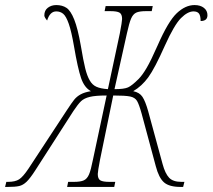

<svg xmlns="http://www.w3.org/2000/svg" viewBox="-89 -738 839 758"><path d="M-64 -20H-58Q-29 -20 -13.5 -30Q2 -40 24 -73L175 -303Q194 -332 204 -344.5Q214 -357 229.5 -365.5Q245 -374 270 -378Q244 -392 231 -430Q218 -468 203 -556Q193 -614 182.5 -644Q172 -674 160.5 -683.5Q149 -693 133 -693Q108 -693 97 -657Q86 -670 86 -677Q86 -697 100 -707.5Q114 -718 133 -718Q157 -718 173.5 -707Q190 -696 204 -661Q218 -626 230 -558Q240 -498 247.5 -468Q255 -438 265 -421Q275 -403 291.5 -395.5Q308 -388 337 -386L384 -606Q393 -653 393 -663Q393 -682 383 -688Q373 -694 347 -694H324L328 -714H514L510 -694H487Q461 -694 448.5 -688Q436 -682 428.5 -664.5Q421 -647 412 -606L363 -386Q401 -386 416.5 -393Q432 -400 458 -426Q473 -441 490 -470Q507 -499 533 -558Q575 -654 609 -686Q643 -718 679 -718Q702 -718 716 -707Q730 -696 730 -678Q730 -655 703 -655Q703 -676 696.5 -684.5Q690 -693 675 -693Q652 -693 625.5 -666.5Q599 -640 562 -558Q522 -468 496.5 -433Q471 -398 437 -378Q462 -373 473.5 -355.5Q485 -338 496 -299L553 -90Q563 -53 578.5 -36.5Q594 -20 627 -20H639L634 0H624Q579 0 558.5 -18Q538 -36 526 -82L470 -290Q460 -326 452 -339.5Q444 -353 425 -357Q406 -361 358 -361L306 -108Q297 -61 297 -51Q297 -32 307 -26Q317 -20 343 -20H366L362 0H176L180 -20H203Q229 -20 242 -26Q255 -32 262.5 -49.5Q270 -67 278 -108L332 -361Q288 -361 265.5 -355.5Q243 -350 231 -338.5Q219 -327 201 -300L50 -65Q30 -34 16 -20.5Q2 -7 -13.5 -3.5Q-29 0 -59 0H-69Z"/></svg>

Font: Noto Serif CondThin
Style: Italic
Weight: 250
Width: 3
Italic angle: -12°
Designer: Monotype Design Team
Foundry: Monotype Imaging Inc.
Version: Version 1.001